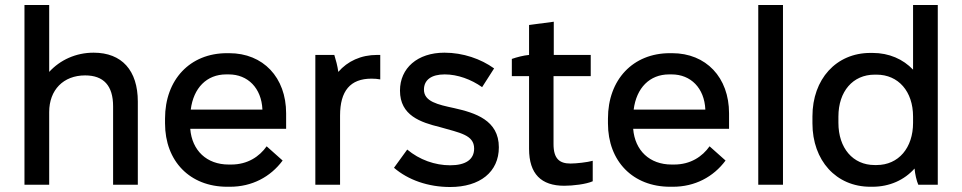

<svg xmlns="http://www.w3.org/2000/svg" viewBox="-20 -740 3853 769"><path d="M78 0H177V-291C177 -380 234 -438 321 -438C395 -438 433 -397 433 -314V0H532V-333C532 -458 468 -529 355 -529C284 -529 221 -500 177 -452V-720H78Z M890 8H901C989 8 1063 -31 1112 -97L1048 -154C1019 -113 972 -81 906 -81H896C808 -81 749 -137 742 -224H1126V-286C1126 -430 1034 -527 898 -527H889C741 -527 641 -421 641 -265V-246C641 -94 741 8 890 8ZM744 -301C755 -388 808 -442 886 -442H896C973 -442 1027 -387 1031 -302V-301Z M1243 0H1342V-277C1342 -376 1383 -425 1468 -425C1479 -425 1494 -424 1503 -422V-520H1490C1426 -520 1372 -495 1335 -452C1332 -475 1325 -501 1319 -520H1243Z M1783 9C1902 9 1978 -51 1978 -150C1978 -259 1883 -288 1799 -307C1734 -321 1678 -333 1678 -381C1678 -420 1708 -442 1761 -442C1813 -442 1867 -422 1911 -391L1959 -466C1906 -504 1835 -529 1760 -529C1652 -529 1582 -467 1582 -377C1582 -277 1665 -250 1742 -231C1821 -208 1879 -200 1879 -145C1879 -101 1845 -78 1783 -78C1722 -78 1660 -100 1611 -141L1558 -68C1615 -19 1695 9 1783 9Z M2240 4C2274 4 2327 -2 2354 -14V-96C2333 -90 2288 -85 2265 -85C2221 -85 2197 -104 2197 -163V-435H2346V-520H2198V-653L2099 -640V-520C2077 -518 2050 -511 2030 -504V-435H2099V-144C2099 -43 2148 4 2240 4Z M2664 8H2675C2763 8 2837 -31 2886 -97L2822 -154C2793 -113 2746 -81 2680 -81H2670C2582 -81 2523 -137 2516 -224H2900V-286C2900 -430 2808 -527 2672 -527H2663C2515 -527 2415 -421 2415 -265V-246C2415 -94 2515 8 2664 8ZM2518 -301C2529 -388 2582 -442 2660 -442H2670C2747 -442 2801 -387 2805 -302V-301Z M3017 0H3116V-720H3017Z M3466 8H3474C3543 8 3602 -19 3643 -65C3645 -42 3651 -16 3658 0H3736V-720H3637V-461C3597 -503 3541 -528 3475 -528H3466C3329 -528 3234 -423 3234 -274V-246C3234 -97 3329 8 3466 8ZM3483 -79C3396 -79 3338 -147 3338 -248V-273C3338 -374 3396 -441 3483 -441H3491C3578 -441 3637 -374 3637 -273V-248C3637 -148 3579 -79 3491 -79Z"/></svg>

Font: Fixel Text Medium
Style: Regular
Weight: 500
Width: 4
Designer: AlfaBravo + MacPaw
Foundry: Kyrylo Tkachov, Marchela Mozhyna, Serhii Makarenko, Maria Weinstein, Zakhar Kryvoshyya
Version: Version 1.211